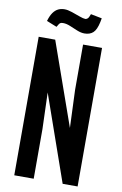

<svg xmlns="http://www.w3.org/2000/svg" viewBox="-111 -1113 743 1173"><g transform="rotate(10 261.0 -526.0)"><path d="M64.5 0V-859.4H167L349.1 -343.8L339.8 -578.1V-859.4H457.5V0H364.7L177.7 -533.7L185.1 -308.1V0ZM335.9 -927.7Q314.5 -927.7 290 -937.7Q265.6 -947.8 241.7 -957.8Q217.8 -967.8 197.3 -967.8Q189.5 -967.8 186 -966.8Q178.2 -964.8 173.1 -957.8Q168 -950.7 161.1 -938L97.7 -963.4Q107.4 -996.6 121.1 -1015.9Q134.8 -1035.2 152.3 -1043.7Q169.9 -1052.2 191.4 -1052.2Q211.4 -1052.2 238 -1043.2Q264.6 -1034.2 289.1 -1025.1Q313.5 -1016.1 325.7 -1016.1H327.6Q334.5 -1017.1 340.8 -1022.9Q347.2 -1028.8 355 -1050.8L424.3 -1037.1L419.9 -1013.7Q409.2 -963.4 388.9 -945.6Q368.7 -927.7 335.9 -927.7Z"/></g></svg>

Font: Antonio
Style: Bold
Weight: 700
Designer: Vernon Adams
Foundry: Vernon Adams
Version: Version 1.002